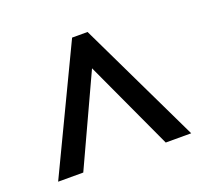

<svg xmlns="http://www.w3.org/2000/svg" viewBox="-77 -803 597 560"><g transform="rotate(-20 221.0 -522.5)"><path d="M15 -332 197 -713H245L428 -332H349L221 -609L93 -332Z"/></g></svg>

Font: Noto Sans Thai ExtCond
Style: Regular
Weight: 400
Width: 2
Designer: Monotype Design Team
Foundry: Monotype Imaging Inc.
Version: Version 2.002; ttfautohint (v1.8.4.7-5d5b)